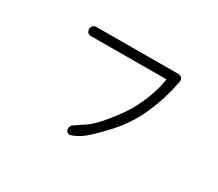

<svg xmlns="http://www.w3.org/2000/svg" viewBox="-111 -862 1221 1075"><g transform="rotate(30 500.0 -324.5)"><path d="M800.3 -581.1Q802.7 -589.8 802.7 -595.2Q802.7 -600.6 802.7 -603Q801.3 -611.3 795.7 -616.9Q790 -622.6 778.3 -625.5L238.3 -623.5L223.1 -615.7L215.3 -600.1Q214.8 -598.1 214.8 -594.2Q214.8 -590.3 216.6 -584.2Q218.3 -578.1 222.2 -571.8L238.3 -564L731.4 -565.9L730 -556.2Q719.7 -494.6 697.3 -437.5Q674.3 -380.4 648.9 -335Q623 -289.1 567.9 -220.7Q512.7 -151.9 475.3 -126.5Q438 -101.1 399.9 -76.2L392.1 -60.1Q391.6 -58.1 391.6 -56.6Q391.6 -42.5 398.9 -31.7L414.1 -24.4Q458 -35.2 501 -69.8Q541 -102.5 609.4 -176.8Q685.5 -259.3 732.4 -364.7Q779.3 -470.2 800.3 -581.1Z"/></g></svg>

Font: NaikaiFont
Style: Light
Weight: 300
Version: Version 1.89